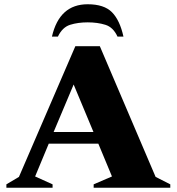

<svg xmlns="http://www.w3.org/2000/svg" viewBox="-20 -882 830 902"><path d="M10 0V-16L69 -51L334 -665H449L711 -51L780 -16V0H420V-16L506 -53L442 -207H209L145 -53L227 -16V0ZM232 -262H419L326 -485ZM224 -710Q259 -862 392 -862Q469 -862 506 -824.5Q543 -787 560 -710H532Q512 -754 475 -765.5Q438 -777 392 -777Q346 -777 309.5 -765.5Q273 -754 252 -710Z"/></svg>

Font: Spectral ExtraBold
Style: Regular
Weight: 800
Designer: Jean-Baptiste Levee
Foundry: Production Type
Version: Version 2.001